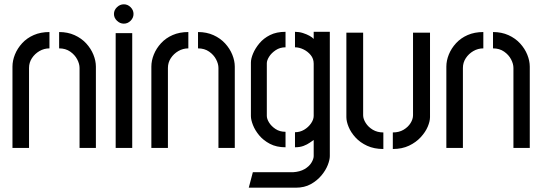

<svg xmlns="http://www.w3.org/2000/svg" viewBox="-20 -688 2523 893"><path d="M38 -378Q38 -406 49.5 -434.5Q61 -463 83 -487Q105 -511 137 -525Q169 -539 210 -539V-463Q185 -463 163.5 -450.5Q142 -438 128.5 -417.5Q115 -397 115 -372V0H38ZM350 -372Q350 -391 339 -412Q328 -433 306.5 -448Q285 -463 255 -463V-539Q295 -539 327 -524.5Q359 -510 381 -486Q403 -462 414.5 -433.5Q426 -405 426 -378V0H350Z M518 0V-534H595V0ZM556 -578Q538 -578 524 -591.5Q510 -605 510 -623Q510 -641 524 -654.5Q538 -668 556 -668Q574 -668 587.5 -654.5Q601 -641 601 -623Q601 -605 587.5 -591.5Q574 -578 556 -578Z M684 -378Q684 -406 695.5 -434.5Q707 -463 729 -487Q751 -511 783 -525Q815 -539 856 -539V-463Q831 -463 809.5 -450.5Q788 -438 774.5 -417.5Q761 -397 761 -372V0H684ZM996 -372Q996 -391 985 -412Q974 -433 952.5 -448Q931 -463 901 -463V-539Q941 -539 973 -524.5Q1005 -510 1027 -486Q1049 -462 1060.5 -433.5Q1072 -405 1072 -378V0H996Z M1137 185 1156 113H1343Q1375 111 1396.5 98.5Q1418 86 1428.5 68.5Q1439 51 1439 38V-37Q1433 -33 1421 -24.5Q1409 -16 1392 -9.5Q1375 -3 1352 -3V-73Q1375 -73 1394.5 -84.5Q1414 -96 1426.5 -114Q1439 -132 1439 -149V-392Q1439 -415 1425 -432Q1411 -449 1391 -458.5Q1371 -468 1352 -468V-540Q1371 -540 1388.5 -534.5Q1406 -529 1419.5 -521.5Q1433 -514 1439 -507V-540H1514V38Q1514 55 1504.5 79.5Q1495 104 1475 128Q1455 152 1425.5 168.5Q1396 185 1355 185ZM1308 -3Q1266 -3 1235.5 -19Q1205 -35 1185.5 -58.5Q1166 -82 1156.5 -106.5Q1147 -131 1147 -148V-397Q1147 -415 1157 -439Q1167 -463 1186.5 -486.5Q1206 -510 1236 -525Q1266 -540 1308 -540V-468Q1282 -468 1262 -454.5Q1242 -441 1231.5 -424Q1221 -407 1221 -394V-149Q1221 -135 1231.5 -118Q1242 -101 1261.5 -88Q1281 -75 1308 -75Z M1807 5V-72Q1836 -72 1857 -84.5Q1878 -97 1889.5 -115.5Q1901 -134 1901 -152V-536H1980V-143Q1980 -124 1969.5 -99Q1959 -74 1937 -50Q1915 -26 1882.5 -10.5Q1850 5 1807 5ZM1763 5Q1720 5 1687.5 -10Q1655 -25 1633.5 -48.5Q1612 -72 1601.5 -97.5Q1591 -123 1591 -143V-536H1669V-152Q1669 -135 1681 -116Q1693 -97 1714 -84.5Q1735 -72 1763 -72Z M2056 -378Q2056 -406 2067.5 -434.5Q2079 -463 2101 -487Q2123 -511 2155 -525Q2187 -539 2228 -539V-463Q2203 -463 2181.5 -450.5Q2160 -438 2146.5 -417.5Q2133 -397 2133 -372V0H2056ZM2368 -372Q2368 -391 2357 -412Q2346 -433 2324.5 -448Q2303 -463 2273 -463V-539Q2313 -539 2345 -524.5Q2377 -510 2399 -486Q2421 -462 2432.5 -433.5Q2444 -405 2444 -378V0H2368Z"/></svg>

Font: Stick No Bills ExtraLight
Style: Regular
Weight: 400
Version: Version 2.000